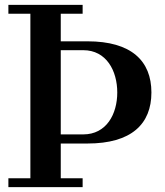

<svg xmlns="http://www.w3.org/2000/svg" viewBox="-20 -770 677 790"><path d="M14.5 -36.5V0H320V-36.5H230V-179.5H340C520.5 -179.5 603 -259.5 603 -389.5C603 -519.5 520.5 -600 340 -600H230V-713.5H320V-750H14.5V-713.5H105V-36.5ZM322.5 -563.5C418 -563.5 462.5 -478.5 462.5 -389.5C462.5 -300.5 418 -217 322.5 -217H230V-563.5Z"/></svg>

Font: Bodoni* 06pt Medium
Style: Regular
Weight: 500
Version: Version 2.3